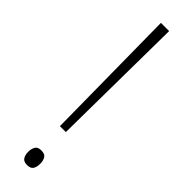

<svg xmlns="http://www.w3.org/2000/svg" viewBox="-254 -708 711 711"><g transform="rotate(45 101.5 -352.5)"><path d="M86 -179 80 -714H123L117 -179ZM101 9Q84 9 77 -1.5Q70 -12 70 -29Q70 -45 76.5 -56Q83 -67 101 -67Q120 -67 126.5 -56Q133 -45 133 -29Q133 -12 126.5 -1.5Q120 9 101 9Z"/></g></svg>

Font: Noto Sans Malayalam ExtraCondensed ExtraLight
Style: Regular
Weight: 200
Width: 2
Designer: Jelle Bosma - Monotype Design Team
Foundry: Monotype Imaging Inc.
Version: Version 2.104; ttfautohint (v1.8.4.7-5d5b)